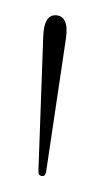

<svg xmlns="http://www.w3.org/2000/svg" viewBox="-33 -794 165 320"><g transform="rotate(5 49.5 -634.5)"><path d="M49 -500Q42 -500 42 -508.5L30.5 -732Q28.5 -769 49.5 -769Q59 -769 64.2 -760.5Q69.5 -752 68.5 -732L55 -508.5Q54.5 -500 49 -500Z"/></g></svg>

Font: Fraunces 72pt Thin
Style: Regular
Weight: 100
Version: Version 1.000;[b76b70a41]